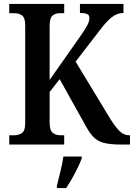

<svg xmlns="http://www.w3.org/2000/svg" viewBox="-20 -734 680 975"><path d="M27 0V-47H52Q75 -47 91.5 -58.5Q108 -70 108 -109V-605Q108 -643 92.5 -655Q77 -667 53 -667H27V-714H306V-667H284Q261 -667 246.5 -654.5Q232 -642 232 -602V-328L383 -543Q410 -581 422 -603Q434 -625 434 -643Q434 -657 423 -662.5Q412 -668 386 -668V-714H607V-668Q573 -668 544.5 -644Q516 -620 485 -578L364 -421L541 -129Q567 -87 588.5 -67Q610 -47 636 -47H640V0H595Q538 0 505.5 -9Q473 -18 452 -41Q431 -64 409 -106L283 -332L232 -267V-112Q232 -72 248 -59.5Q264 -47 287 -47H306V0ZM269 208Q277 176 287 136Q297 96 302 61H395V71Q387 92 374 119Q361 146 345.5 173Q330 200 316 221H269Z"/></svg>

Font: Noto Serif Condensed SemiBold
Style: Regular
Weight: 600
Width: 3
Designer: Monotype Design Team
Foundry: Monotype Imaging Inc.
Version: Version 2.013